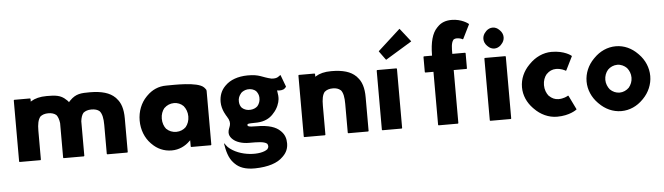

<svg xmlns="http://www.w3.org/2000/svg" viewBox="-60 -1144 5683 1643"><g transform="rotate(-5 2781.5 -322.5)"><path d="M252 3V-245C252 -302 260 -340 280 -365C296 -379 320 -387 349 -387C378 -387 401 -380 418 -365C431 -349 439 -325 443 -294V3L447 7H621L625 3V-294C629 -325 636 -348 650 -365C667 -379 690 -387 719 -387C748 -387 773 -381 790 -365C810 -341 818 -302 818 -245V3L822 7H994L998 3V-287C998 -367 980 -424 942 -462L941 -464V-465L935 -470C891 -514 820 -535 719 -535C644 -535 599 -533 547 -480L541 -474C541 -474 540 -472 538 -470L534 -466L531 -471C530 -473 526 -477 522 -481L521 -482L513 -489C470 -532 420 -535 349 -535C290 -535 248 -523 216 -504L209 -499V-523L205 -527H69L65 -523V3L69 7H248ZM521 -477Z M1344 -346H1345C1366 -367 1396 -380 1428 -380C1459 -380 1487 -369 1509 -347C1528 -324 1541 -293 1541 -256C1541 -221 1530 -190 1510 -166C1490 -146 1460 -133 1428 -133C1394 -133 1365 -145 1344 -166H1343C1325 -188 1313 -219 1313 -256C1313 -292 1325 -323 1344 -346ZM1705 -482 1697 -491C1645 -544 1434 -535 1375 -535C1308 -535 1253 -509 1209 -465L1201 -457C1152 -407 1123 -335 1123 -256C1123 -177 1152 -105 1200 -56L1207 -49C1250 -5 1307 22 1375 22C1438 22 1492 -5 1530 -43L1539 -51V3L1543 7H1712L1716 3V-458C1716 -468 1712 -475 1705 -482Z M1892 -38 1900 -30C1928 -2 1981 15 2038 15C2114 15 2166 15 2192 35H2193V36C2197 41 2199 47 2200 55C2201 66 2197 74 2191 82V83H2190C2135 129 1950 126 1852 33V32C1845 24 1837 15 1830 4L1827 1L1825 3C1835 63 1849 128 1893 173L1901 181C1936 216 1987 238 2071 237C2186 235 2266 208 2312 161L2319 154C2348 125 2363 90 2363 47C2363 7 2352 -27 2325 -55L2318 -62C2282 -98 2220 -121 2113 -121C2080 -121 2055 -122 2042 -129L2040 -130V-133C2040 -133 2039 -134 2039 -137C2039 -140 2039 -141 2040 -143V-146L2043 -147C2054 -151 2076 -151 2125 -152C2187 -155 2230 -178 2259 -209L2266 -217C2304 -256 2320 -305 2323 -335C2325 -354 2323 -378 2318 -404L2316 -411L2323 -410C2337 -408 2368 -407 2384 -423L2391 -430C2393 -432 2394 -433 2396 -437L2359 -536L2356 -540C2340 -529 2328 -511 2278 -516C2197 -534 2180 -562 2076 -561C1993 -560 1927 -536 1884 -493L1877 -486C1845 -453 1827 -409 1827 -354C1827 -286 1869 -227 1869 -227C1917 -154 1872 -135 1872 -87C1872 -68 1879 -53 1892 -38ZM2008 -414V-415C2022 -429 2042 -439 2065 -442C2094 -445 2120 -437 2139 -420V-419C2151 -405 2160 -386 2161 -365C2163 -338 2154 -311 2138 -292L2137 -291C2123 -277 2102 -268 2078 -266C2050 -263 2023 -272 2004 -289H2003V-290C1990 -304 1984 -323 1983 -343C1981 -371 1991 -394 2008 -414Z M2696 3V-245C2696 -301 2702 -340 2723 -365H2724C2740 -379 2763 -387 2793 -387C2822 -387 2843 -380 2860 -365H2861C2881 -341 2888 -302 2888 -245V3L2892 7H3063L3067 3V-287C3067 -367 3049 -425 3011 -463L3010 -465V-466L3004 -471C2960 -515 2892 -535 2793 -535C2734 -535 2692 -523 2661 -504L2653 -499V-523L2649 -527H2514L2510 -523V3L2514 7H2692Z M3181 -506V3L3185 7H3351L3355 3V-506L3351 -510H3185ZM3213 -668 3266 -595 3270 -591 3494 -727 3497 -730 3409 -842 3406 -845 3216 -672Z M3664 -592H3594L3590 -588V-457L3594 -453H3664V3L3668 7H3834L3838 3V-453H3948L3952 -457V-588L3948 -592H3838V-597C3838 -641 3838 -685 3857 -710V-711C3864 -717 3875 -721 3888 -721C3912 -721 3930 -713 3939 -708L3943 -712L4003 -833L3999 -837C3999 -837 3944 -882 3857 -882C3805 -882 3765 -866 3736 -835L3729 -828C3686 -784 3665 -708 3664 -597Z M4139 -637 4146 -630C4160 -616 4179 -606 4201 -606C4222 -606 4241 -615 4256 -629L4263 -637C4278 -652 4288 -673 4288 -696C4288 -719 4278 -740 4263 -755L4256 -762C4242 -776 4223 -786 4201 -786C4180 -786 4161 -777 4146 -763L4139 -755C4124 -740 4114 -719 4114 -696C4114 -673 4124 -652 4139 -637ZM4112 7H4288L4292 3V-529L4288 -533H4112L4108 -529V3Z M4856 -27 4798 -146 4794 -150C4785 -144 4754 -127 4710 -127C4679 -127 4652 -140 4630 -162H4629C4609 -186 4596 -219 4596 -257C4596 -294 4608 -327 4629 -351H4630C4651 -373 4679 -386 4710 -386C4753 -386 4784 -369 4794 -363L4798 -367L4856 -484L4852 -488C4852 -488 4796 -535 4685 -535C4613 -535 4544 -502 4493 -449L4486 -442C4438 -393 4407 -328 4407 -255C4407 -184 4437 -121 4484 -72L4492 -64C4543 -11 4612 22 4685 22C4793 22 4850 -22 4852 -23Z M5154 -341C5174 -362 5205 -376 5236 -376C5267 -376 5296 -362 5317 -341C5336 -318 5348 -289 5348 -256C5348 -224 5336 -195 5317 -172C5296 -151 5267 -137 5236 -137C5205 -137 5176 -150 5154 -172C5136 -194 5123 -224 5123 -256C5123 -288 5134 -318 5154 -341ZM5041 -68 5048 -61C5098 -10 5164 22 5237 22C5309 22 5374 -9 5423 -59L5430 -66C5479 -116 5509 -184 5509 -256C5509 -328 5479 -396 5430 -446L5422 -454C5373 -504 5309 -535 5237 -535C5165 -535 5099 -504 5049 -453L5041 -445C4992 -395 4962 -328 4962 -256C4962 -184 4993 -117 5041 -68Z"/></g></svg>

Font: Hussar Woodtype
Style: Bd
Weight: 900
Foundry: Cannot Into Space Fonts
Version: Version 1.07